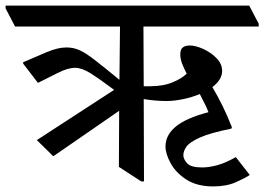

<svg xmlns="http://www.w3.org/2000/svg" viewBox="-48 -640 947 688"><path d="M716 28Q658 28 620 3.5Q582 -21 563.5 -55Q545 -89 545 -115Q545 -156 582 -186.5Q619 -217 699 -238Q693 -254 685 -269.5Q677 -285 668 -303Q639 -291 607 -284.5Q575 -278 549 -278Q532 -278 511.5 -279.5Q491 -281 467 -285L468 10H458L378 -42L379 -243L143 -80L84 -138L361 -318Q306 -359 275.5 -378Q245 -397 221 -397Q195 -397 158.5 -378.5Q122 -360 88 -343L35 -412V-417Q79 -436 119 -453Q159 -470 190 -470Q216 -470 238.5 -459.5Q261 -449 293 -424Q325 -399 380 -354L382 -545H6L-28 -610V-620H845L879 -555V-545H466L467 -331H490Q537 -331 570.5 -345Q604 -359 621 -376Q610 -397 604 -413.5Q598 -430 598 -445Q598 -463 607 -470Q616 -477 632 -477Q653 -477 680.5 -464.5Q708 -452 728 -431.5Q748 -411 748 -386Q748 -369 738.5 -354.5Q729 -340 713 -328Q733 -294 749.5 -260.5Q766 -227 783 -184L781 -179Q706 -164 669 -147.5Q632 -131 620.5 -115Q609 -99 609 -84Q609 -70 622.5 -55Q636 -40 676 -40Q701 -40 730.5 -48Q760 -56 797 -77L847 -13Q831 -2 797 13Q763 28 716 28Z"/></svg>

Font: Tiro Devanagari Sanskrit
Style: Regular
Weight: 400
Designer: Devanagari: John Hudson & Fiona Ross. Latin: John Hudson.
Foundry: Tiro Typeworks Ltd.
Version: Version 1.52